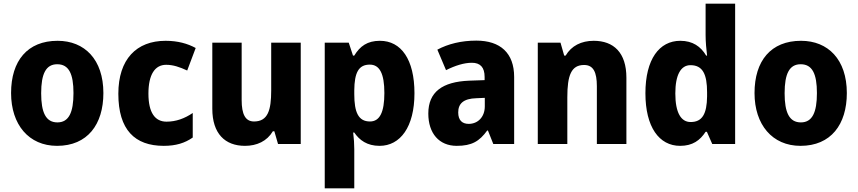

<svg xmlns="http://www.w3.org/2000/svg" viewBox="-20 -780 4648 1040"><path d="M540 -276C540 -458 438 -559 292 -559C129 -559 40 -451 40 -276C40 -105 136 10 289 10C454 10 540 -106 540 -276ZM203 -275C203 -381 229 -432 290 -432C353 -432 378 -380 378 -276C378 -171 353 -117 291 -117C228 -117 203 -171 203 -275Z M867 10C933 10 981 -5 1024 -35V-168C980 -138 933 -121 882 -121C820 -121 784 -169 784 -273C784 -376 819 -429 880 -429C918 -429 953 -417 994 -398L1040 -520C996 -544 943 -559 877 -559C719 -559 621 -459 621 -272C621 -77 710 10 867 10Z M1609 -549H1449V-290C1449 -183 1431 -122 1356 -122C1309 -122 1289 -161 1289 -238V-549H1130V-191C1130 -56 1199 10 1307 10C1371 10 1426 -15 1458 -69H1466L1486 0H1609Z M2038 -559C1970 -559 1930 -530 1899 -479H1892L1869 -549H1739V240H1899V28C1899 0 1897 -30 1893 -62H1899C1927 -21 1968 10 2036 10C2148 10 2225 -92 2225 -275C2225 -458 2153 -559 2038 -559ZM1983 -430C2036 -430 2062 -382 2062 -276C2062 -172 2037 -122 1984 -122C1921 -122 1899 -172 1899 -270V-291C1900 -386 1922 -430 1983 -430Z M2560 -560C2478 -560 2407 -542 2349 -511L2396 -400C2446 -425 2494 -440 2536 -440C2581 -440 2605 -416 2605 -363V-346L2521 -343C2376 -337 2300 -282 2300 -165C2300 -57 2359 10 2454 10C2536 10 2577 -15 2619 -73H2623L2652 0H2765V-363C2765 -493 2690 -560 2560 -560ZM2561 -248 2606 -250V-204C2606 -146 2568 -109 2519 -109C2484 -109 2462 -128 2462 -171C2462 -218 2489 -246 2561 -248Z M3196 -559C3129 -559 3075 -532 3044 -479H3036L3016 -549H2893V0H3053V-253C3053 -372 3074 -428 3144 -428C3194 -428 3213 -389 3213 -313V0H3373V-359C3373 -495 3304 -559 3196 -559Z M3664 10C3732 10 3772 -20 3802 -66H3809L3838 0H3962V-760H3802V-590C3802 -554 3806 -511 3810 -479H3805C3776 -528 3732 -559 3665 -559C3551 -559 3476 -459 3476 -275C3476 -92 3550 10 3664 10ZM3721 -119C3669 -119 3638 -169 3638 -274C3638 -375 3668 -427 3720 -427C3787 -427 3810 -377 3810 -280V-258C3809 -163 3784 -119 3721 -119Z M4567 -276C4567 -458 4465 -559 4319 -559C4156 -559 4067 -451 4067 -276C4067 -105 4163 10 4316 10C4481 10 4567 -106 4567 -276ZM4230 -275C4230 -381 4256 -432 4317 -432C4380 -432 4405 -380 4405 -276C4405 -171 4380 -117 4318 -117C4255 -117 4230 -171 4230 -275Z"/></svg>

Font: Noto Sans Myanmar SemiCondensed ExtraBold
Style: Regular
Weight: 800
Width: 4
Designer: Monotype Design Team
Foundry: Monotype Imaging Inc.
Version: Version 2.107